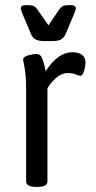

<svg xmlns="http://www.w3.org/2000/svg" viewBox="-20 -735 377 757"><path d="M83 -20V-373Q83 -439 77 -467.5Q71 -496 71 -499Q71 -511 90 -516.5Q109 -522 125 -522Q139 -522 145.5 -507Q152 -492 155.5 -475.5Q159 -459 160 -454Q208 -529 265 -529Q290 -529 303.5 -518.5Q317 -508 317 -490Q317 -473 311 -454.5Q305 -436 297 -436Q292 -436 279 -441.5Q266 -447 248 -447Q222 -447 198.5 -425.5Q175 -404 167 -386V-20Q167 2 127 2H123Q83 2 83 -20ZM103 -599 73 -670Q62 -696 62 -702Q62 -715 84 -715Q104 -715 112.5 -711.5Q121 -708 132 -691L171 -635L209 -691Q220 -708 228.5 -711.5Q237 -715 257 -715Q279 -715 279 -702Q279 -696 268 -670L238 -599Q232 -586 220.5 -579.5Q209 -573 186 -573H155Q132 -573 120.5 -579.5Q109 -586 103 -599Z"/></svg>

Font: Asap Condensed
Style: Regular
Weight: 400
Designer: Pablo Cosgaya
Foundry: Omnibus-Type
Version: Version 1.010; ttfautohint (v1.8)